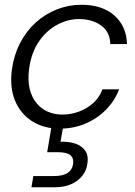

<svg xmlns="http://www.w3.org/2000/svg" viewBox="-20 -528 567 806"><path d="M230 12Q164 12 115 -19Q66 -50 43 -106Q20 -162 30 -236Q38 -296 64 -346.5Q90 -397 129.5 -433Q169 -469 218.5 -488.5Q268 -508 322 -508Q409 -508 460 -463Q511 -418 513 -343H443Q442 -394 404.5 -421Q367 -448 311 -448Q264 -448 219 -423.5Q174 -399 142.5 -352.5Q111 -306 102 -238Q96 -191 104.5 -155.5Q113 -120 133 -95.5Q153 -71 181 -59Q209 -47 241 -47Q278 -47 311.5 -59.5Q345 -72 371 -95Q397 -118 410 -153H480Q462 -105 425 -67.5Q388 -30 338.5 -9Q289 12 230 12ZM112 258 120 211H206Q245 211 264.5 197.5Q284 184 287 159Q290 136 275.5 123.5Q261 111 224 111H178L198 -7H247L234 67Q273 66 299.5 76Q326 86 339 106.5Q352 127 347 157Q344 187 325.5 210Q307 233 278 245.5Q249 258 212 258Z"/></svg>

Font: DM Sans 36pt Light
Style: Italic
Weight: 300
Italic angle: -10°
Designer: Colophon Foundry, Jonny Pinhorn
Foundry: Colophon Foundry
Version: Version 4.004;gftools[0.9.30]